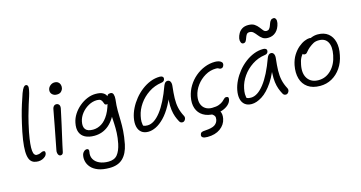

<svg xmlns="http://www.w3.org/2000/svg" viewBox="-99 -1216 3622 1926"><g transform="rotate(-15 1712.0 -253.0)"><path d="M165 11Q142 11 121.5 4Q101 -3 86.5 -22Q72 -41 66 -77.5Q60 -114 64.5 -172.5Q69 -231 86 -317Q104 -404 120.5 -468.5Q137 -533 154 -586Q171 -639 189 -691Q204 -730 215.5 -745Q227 -760 240 -760Q254 -760 260 -746.5Q266 -733 259 -701Q254 -674 243.5 -641.5Q233 -609 218.5 -564Q204 -519 186.5 -454.5Q169 -390 150 -297Q137 -228 132.5 -182Q128 -136 131 -108Q134 -80 143.5 -68Q153 -56 166 -56Q187 -56 199 -60.5Q211 -65 219.5 -69.5Q228 -74 238 -74Q252 -74 255 -66Q258 -58 256 -45Q253 -30 239.5 -17.5Q226 -5 206.5 3Q187 11 165 11Z M397 11Q385 11 377.5 2Q370 -7 367.5 -22Q365 -37 369 -53Q385 -137 396.5 -195Q408 -253 416 -296Q424 -339 431 -376.5Q438 -414 446 -456Q448 -468 453.5 -477Q459 -486 466.5 -491Q474 -496 485 -496Q503 -496 513.5 -483Q524 -470 520 -445Q515 -422 506 -379.5Q497 -337 485.5 -285Q474 -233 462 -181Q450 -129 440.5 -85.5Q431 -42 426 -17Q424 -4 416.5 3.5Q409 11 397 11ZM519 -588Q487 -588 468.5 -608Q450 -628 456 -657Q461 -680 481 -696Q501 -712 525 -712Q548 -712 562.5 -701Q577 -690 582 -672.5Q587 -655 583 -636Q580 -620 564.5 -604Q549 -588 519 -588Z M839 260Q768 260 721.5 242Q675 224 649.5 195Q624 166 616 133Q608 100 614 71Q617 50 632 34.5Q647 19 664 19Q677 19 682 27Q687 35 684 51Q675 94 693.5 127Q712 160 751.5 178Q791 196 844 196Q907 196 938 157.5Q969 119 984 48Q996 -12 998 -61.5Q1000 -111 997.5 -155Q995 -199 993 -241Q991 -283 996 -328L1030 -313Q1011 -256 984.5 -214.5Q958 -173 925.5 -145.5Q893 -118 855 -104.5Q817 -91 775 -91Q718 -91 680 -111Q642 -131 627 -170Q612 -209 624 -267Q633 -312 659 -352.5Q685 -393 723 -425Q761 -457 805 -475.5Q849 -494 893 -494Q942 -494 968 -479.5Q994 -465 1002 -443Q1010 -421 1005 -397Q1003 -387 993.5 -375Q984 -363 975 -363Q960 -363 954.5 -373Q949 -383 945 -396.5Q941 -410 929.5 -420Q918 -430 891 -430Q845 -430 802 -406Q759 -382 729 -344Q699 -306 690 -262Q679 -210 700 -182Q721 -154 778 -154Q824 -154 866.5 -180Q909 -206 943.5 -265.5Q978 -325 998 -424Q1001 -444 1010.5 -453.5Q1020 -463 1039 -463Q1062 -463 1069 -441Q1076 -419 1073 -390Q1065 -325 1065.5 -273Q1066 -221 1067.5 -171.5Q1069 -122 1065.5 -64.5Q1062 -7 1047 71Q1028 163 978 211.5Q928 260 839 260Z M1308 10Q1265 10 1238 -11.5Q1211 -33 1202 -72Q1193 -111 1203 -163Q1212 -210 1235.5 -257.5Q1259 -305 1293.5 -347.5Q1328 -390 1371 -423Q1414 -456 1462 -475Q1510 -494 1561 -494Q1579 -494 1589 -485.5Q1599 -477 1596 -460Q1594 -449 1585.5 -441Q1577 -433 1560 -431Q1488 -421 1427.5 -381Q1367 -341 1327 -283.5Q1287 -226 1274 -163Q1267 -131 1267 -104.5Q1267 -78 1279 -36L1245 -93Q1262 -69 1275.5 -61.5Q1289 -54 1317 -54Q1385 -54 1454 -142Q1523 -230 1583 -397Q1590 -414 1599.5 -424Q1609 -434 1624 -434Q1644 -434 1653.5 -416Q1663 -398 1659 -368Q1651 -300 1649.5 -246.5Q1648 -193 1658 -146.5Q1668 -100 1694 -51Q1699 -42 1698.5 -32Q1698 -22 1693 -13Q1688 -4 1680.5 1.5Q1673 7 1664 7Q1651 7 1643.5 1.5Q1636 -4 1631 -14Q1616 -41 1605 -71.5Q1594 -102 1588.5 -142Q1583 -182 1586 -238Q1589 -294 1602 -372L1631 -371Q1599 -266 1559 -193.5Q1519 -121 1475 -76Q1431 -31 1388.5 -10.5Q1346 10 1308 10Z M1994 9Q1924 9 1878 -19.5Q1832 -48 1814 -99.5Q1796 -151 1810 -220Q1822 -278 1852.5 -328Q1883 -378 1927.5 -415.5Q1972 -453 2025 -474Q2078 -495 2134 -495Q2158 -495 2176 -488.5Q2194 -482 2202.5 -471Q2211 -460 2207 -444Q2204 -431 2196 -422.5Q2188 -414 2175 -414Q2165 -414 2159.5 -417.5Q2154 -421 2147.5 -424Q2141 -427 2126 -427Q2066 -427 2013 -396Q1960 -365 1923.5 -316Q1887 -267 1876 -211Q1867 -163 1878.5 -128.5Q1890 -94 1918.5 -75Q1947 -56 1987 -56Q2033 -56 2060 -66.5Q2087 -77 2102.5 -90Q2118 -103 2127.5 -113.5Q2137 -124 2148 -124Q2165 -124 2170.5 -117.5Q2176 -111 2173 -94Q2167 -64 2141 -40.5Q2115 -17 2076.5 -4Q2038 9 1994 9ZM1868 214Q1834 214 1819 204Q1804 194 1808 176Q1811 160 1822 153Q1833 146 1862 145Q1932 141 1961 122Q1990 103 1997 69Q2001 46 1995 34Q1989 22 1979.5 15.5Q1970 9 1963 3Q1956 -3 1958 -13Q1959 -24 1969 -30.5Q1979 -37 1996 -37Q2035 -37 2055.5 -4.5Q2076 28 2066 78Q2054 138 2001.5 176Q1949 214 1868 214Z M2382 10Q2339 10 2312 -11.5Q2285 -33 2276 -72Q2267 -111 2277 -163Q2286 -210 2309.5 -257.5Q2333 -305 2367.5 -347.5Q2402 -390 2445 -423Q2488 -456 2536 -475Q2584 -494 2635 -494Q2653 -494 2663 -485.5Q2673 -477 2670 -460Q2668 -449 2659.5 -441Q2651 -433 2634 -431Q2562 -421 2501.5 -381Q2441 -341 2401 -283.5Q2361 -226 2348 -163Q2341 -131 2341 -104.5Q2341 -78 2353 -36L2319 -93Q2336 -69 2349.5 -61.5Q2363 -54 2391 -54Q2459 -54 2528 -142Q2597 -230 2657 -397Q2664 -414 2673.5 -424Q2683 -434 2698 -434Q2718 -434 2727.5 -416Q2737 -398 2733 -368Q2725 -300 2723.5 -246.5Q2722 -193 2732 -146.5Q2742 -100 2768 -51Q2773 -42 2772.5 -32Q2772 -22 2767 -13Q2762 -4 2754.5 1.5Q2747 7 2738 7Q2725 7 2717.5 1.5Q2710 -4 2705 -14Q2690 -41 2679 -71.5Q2668 -102 2662.5 -142Q2657 -182 2660 -238Q2663 -294 2676 -372L2705 -371Q2663 -232 2606.5 -148Q2550 -64 2491 -27Q2432 10 2382 10ZM2457 -600Q2441 -600 2433.5 -618.5Q2426 -637 2430 -659Q2435 -685 2449 -709.5Q2463 -734 2488 -749.5Q2513 -765 2551 -765Q2592 -765 2615.5 -749Q2639 -733 2654.5 -712.5Q2670 -692 2683 -676Q2696 -660 2716 -660Q2732 -660 2742 -670.5Q2752 -681 2758 -697Q2764 -713 2770 -729Q2776 -745 2786.5 -755.5Q2797 -766 2815 -766Q2829 -766 2837 -750.5Q2845 -735 2840 -708Q2828 -651 2794.5 -620Q2761 -589 2712 -589Q2677 -589 2655.5 -604.5Q2634 -620 2618 -641Q2602 -662 2585.5 -677.5Q2569 -693 2545 -693Q2524 -693 2514.5 -679Q2505 -665 2499 -646.5Q2493 -628 2484.5 -614Q2476 -600 2457 -600Z M3093 12Q3015 12 2966 -22.5Q2917 -57 2899.5 -117.5Q2882 -178 2897 -256Q2909 -314 2935.5 -356Q2962 -398 2994.5 -425.5Q3027 -453 3058.5 -466Q3090 -479 3111 -479Q3119 -479 3124 -477Q3129 -475 3131.5 -470.5Q3134 -466 3132 -458Q3128 -442 3120 -429.5Q3112 -417 3089 -405Q3049 -385 3023.5 -363Q2998 -341 2983 -312.5Q2968 -284 2961 -243Q2943 -154 2979.5 -101Q3016 -48 3092 -48Q3167 -48 3223 -103.5Q3279 -159 3297 -252Q3314 -337 3287.5 -385.5Q3261 -434 3196 -434Q3162 -434 3139.5 -422Q3117 -410 3092 -390Q3073 -374 3063 -361.5Q3053 -349 3045.5 -341.5Q3038 -334 3025 -334Q3012 -334 3007 -341Q3002 -348 3005 -363Q3009 -383 3027.5 -406Q3046 -429 3074 -449Q3102 -469 3134.5 -481.5Q3167 -494 3200 -494Q3266 -494 3307.5 -461Q3349 -428 3363.5 -370Q3378 -312 3362 -236Q3348 -162 3309.5 -106Q3271 -50 3215.5 -19Q3160 12 3093 12Z"/></g></svg>

Font: Shantell Sans Light
Style: Italic
Weight: 300
Italic angle: -11°
Designer: Stephen Nixon, Anya Danilova, Shantell Martin
Foundry: Arrow Type
Version: Version 1.008;[ac192a2d6]